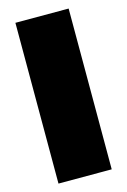

<svg xmlns="http://www.w3.org/2000/svg" viewBox="-107 -725 515 779"><g transform="rotate(-15 151.0 -335.5)"><path d="M262.6 -672.9H39V2.4H262.6Z"/></g></svg>

Font: JUMBOTRON
Style: Regular
Weight: 400
Designer: Ian Langley
Foundry: Ian Langley
Version: Version 1.005;Fontself Maker 3.5.8